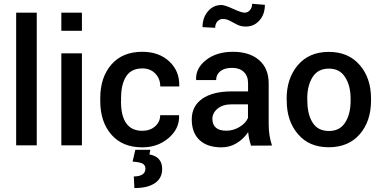

<svg xmlns="http://www.w3.org/2000/svg" viewBox="-20 -751 1975 992"><path d="M169.9 -685.5V0H63.5V-685.5Z M403.3 -475.6V0H296.9V-475.6ZM403.3 -685.5V-591.8H296.9V-685.5Z M817.9 122.6Q817.9 169.4 780.5 195.1Q743.2 220.7 674.3 220.7L671.4 160.6Q700.2 160.6 715.8 150.4Q731.4 140.1 731.4 121.1Q731.4 102.1 716.6 94.2Q701.7 86.4 665 84L679.2 22.9H756.8L752 46.9Q817.9 58.6 817.9 122.6ZM605.5 -229H605Q605 -75.2 715.3 -75.2Q754.9 -75.2 781.2 -98.1Q807.6 -121.1 807.6 -155.8H904.3L905.3 -153.3Q907.7 -86.4 851.3 -38.1Q794.9 10.3 715.3 10.3Q612.3 10.3 555.2 -55.7Q498 -121.6 498 -229V-244.1Q498 -351.1 555.2 -417.2Q612.3 -483.4 715.3 -483.4Q801.3 -483.4 854.7 -433.6Q908.2 -383.8 906.2 -306.6L905.3 -304.2H808.1Q808.1 -344.2 782.5 -370.8Q756.8 -397.5 715.8 -397.5Q658.2 -397.5 631.8 -356.4Q605.5 -315.4 605.5 -244.1Z M1124.5 10.3Q1050.8 10.3 1010.7 -27.6Q970.7 -65.4 970.7 -134Q970.7 -202.6 1024.9 -240.7Q1079.1 -278.8 1178.7 -278.8H1261.7V-320.8Q1261.7 -358.4 1239.7 -379.4Q1217.8 -400.4 1179 -400.4Q1140.1 -400.4 1118.4 -383.1Q1096.7 -365.7 1096.7 -337.4H993.7L993.2 -339.8Q990.2 -397.9 1044.4 -440.7Q1098.6 -483.4 1183.6 -483.4Q1268.6 -483.4 1318.4 -440.7Q1368.2 -397.9 1368.2 -319.8V-108.4Q1368.2 -49.8 1385.3 1L1276.9 1.5Q1265.1 -35.6 1262.2 -68.4Q1238.8 -33.2 1203.1 -11.5Q1167.5 10.3 1124.5 10.3ZM1077.1 -134.8H1077.6Q1077.6 -106.9 1095.5 -91.3Q1113.3 -75.7 1149.4 -75.7Q1185.5 -75.7 1217.8 -95.2Q1250 -114.7 1261.2 -141.6V-211.9H1176.3Q1131.3 -211.9 1104.2 -189.7Q1077.1 -167.5 1077.1 -134.8ZM1250.5 -613.8Q1232.9 -613.8 1220.2 -617.7Q1207.5 -621.6 1185.5 -634Q1163.6 -646.5 1153.8 -649.7Q1144 -652.8 1129.4 -652.8Q1114.7 -652.8 1103.3 -640.1Q1091.8 -627.4 1091.8 -607.4L1026.4 -610.8Q1026.4 -659.7 1054.2 -692.4Q1082 -725.1 1124 -725.1Q1141.1 -725.1 1184.3 -705.3Q1227.5 -685.5 1243.7 -685.5Q1259.8 -685.5 1271.2 -698.5Q1282.7 -711.4 1282.7 -731.4L1348.6 -726.1Q1348.6 -677.2 1320.6 -645.5Q1292.5 -613.8 1250.5 -613.8Z M1567.9 -231Q1567.9 -160.6 1595.2 -117.4Q1622.6 -74.2 1679.2 -74.2Q1735.8 -74.2 1763.2 -117.7Q1791.5 -161.1 1791.5 -231V-240.2Q1791.5 -308.6 1763.2 -352.1Q1735.8 -396.5 1679.2 -396.5Q1622.6 -396.5 1595 -352.8Q1567.4 -309.1 1567.4 -240.7ZM1838.9 -414.6Q1897 -347.7 1897 -241.2V-231.9Q1897 -124.5 1838.6 -57.4Q1780.3 9.8 1678.5 9.8Q1576.7 9.8 1519.5 -58.1Q1461.4 -125 1461.4 -231.9L1460.9 -240.7Q1460.9 -346.2 1519 -414.6Q1577.1 -482.9 1679 -482.9Q1780.8 -482.9 1838.9 -414.6Z"/></svg>

Font: Yantramanav Medium
Style: Regular
Weight: 500
Version: Version 1.001;PS 1.0;hotconv 1.0.72;makeotf.lib2.5.5900; ttf